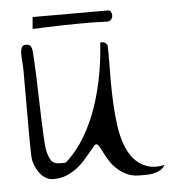

<svg xmlns="http://www.w3.org/2000/svg" viewBox="-46 -634 627 680"><g transform="rotate(-5 267.0 -294.0)"><path d="M280.3 -121.1Q279.3 -121.1 277.3 -120.6Q275.4 -120.1 274.4 -119.1Q256.8 -98.6 240.2 -78.6Q223.6 -58.6 206.1 -44.4Q188.5 -30.3 167 -21Q145.5 -11.7 118.2 -11.7Q102.5 -11.7 90.3 -19.5Q78.1 -27.3 69.3 -39.1Q60.5 -50.8 54.7 -65.4Q48.8 -80.1 47.9 -92.8Q46.9 -99.6 46.4 -124Q45.9 -148.4 45.9 -182.6V-333Q45.9 -370.1 45.9 -398.9Q45.9 -427.7 43.9 -439.5Q43.9 -441.4 43.5 -449.7Q43 -458 43 -460.9Q43 -472.7 45.9 -483.4Q48.8 -494.1 64.5 -494.1Q71.3 -494.1 75.7 -490.7Q80.1 -487.3 83 -478.5Q85 -469.7 86.4 -442.4Q87.9 -415 89.4 -377.9Q90.8 -340.8 91.8 -299.8Q92.8 -258.8 94.2 -222.2Q95.7 -185.5 97.2 -157.7Q98.6 -129.9 100.6 -119.1Q102.5 -107.4 106 -97.7Q109.4 -87.9 113.8 -80.6Q118.2 -73.2 126.5 -69.3Q134.8 -65.4 146.5 -65.4Q149.4 -65.4 157.2 -65.4Q165 -65.4 167 -66.4Q206.1 -100.6 235.4 -149.9Q264.6 -199.2 283.2 -254.9Q301.8 -310.5 312 -368.2Q322.3 -425.8 325.2 -478.5Q325.2 -478.5 327.6 -479Q330.1 -479.5 331.1 -479.5Q337.9 -479.5 342.3 -476.6Q346.7 -473.6 350.6 -466.8Q351.6 -443.4 351.1 -409.7Q350.6 -376 350.6 -338.9Q350.6 -301.8 352.5 -261.7Q354.5 -221.7 359.4 -184.1Q364.3 -146.5 375.5 -114.7Q386.7 -83 405.3 -61Q423.8 -39.1 450.7 -29.3Q477.5 -19.5 514.6 -27.3Q506.8 -14.6 496.6 -9.3Q486.3 -3.9 473.6 -1Q460.9 2 448.2 2H422.9Q397.5 2 377.9 -7.3Q358.4 -16.6 343.8 -30.3Q329.1 -43.9 319.3 -59.6Q309.6 -75.2 302.7 -88.9Q295.9 -102.5 290.5 -111.8Q285.2 -121.1 280.3 -121.1ZM94.7 -589.8H362.3Q370.1 -589.8 373 -583.5Q376 -577.1 376 -571.3Q376 -562.5 370.6 -556.6Q365.2 -550.8 357.4 -550.8H349.6Q331.1 -551.8 305.2 -552.2Q279.3 -552.7 250.5 -552.2Q221.7 -551.8 193.4 -551.3Q165 -550.8 142.1 -549.8Q119.1 -548.8 103.5 -547.9H90.8Z"/></g></svg>

Font: The Girl Next Door
Style: Regular
Weight: 400
Designer: Kimberly Geswein
Foundry: Kimberly Geswein
Version: Version 1.002 2010